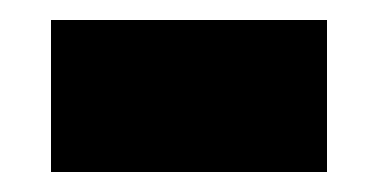

<svg xmlns="http://www.w3.org/2000/svg" viewBox="-20 -364 378 192"><path d="M31 -344H307V-192H31Z"/></svg>

Font: Noto Sans Syriac Western Black
Style: Regular
Weight: 900
Designer: Patrick Giasson and the Monotype Design Team
Foundry: Monotype Imaging Inc.
Version: Version 3.000; ttfautohint (v1.8.4.7-5d5b)